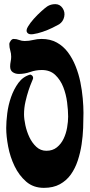

<svg xmlns="http://www.w3.org/2000/svg" viewBox="-20 -902 433 927"><path d="M46 -714Q60 -714 72.5 -709Q85 -704 99 -704Q120 -704 140 -709Q160 -714 181 -714Q223 -714 254.5 -696.5Q286 -679 308 -649.5Q330 -620 345 -582.5Q360 -545 368 -505.5Q376 -466 379.5 -427Q383 -388 383 -357Q383 -324 381.5 -284.5Q380 -245 374 -205Q368 -165 355.5 -127Q343 -89 322 -59.5Q301 -30 269 -12.5Q237 5 192 5Q141 5 106.5 -25Q72 -55 50.5 -99.5Q29 -144 19.5 -194Q10 -244 10 -284Q10 -314 15 -354.5Q20 -395 33.5 -433.5Q47 -472 69 -502Q91 -532 126 -542Q140 -538 140 -525Q140 -522 133 -506Q126 -490 118 -466Q110 -442 103 -411.5Q96 -381 96 -350Q96 -328 102.5 -297.5Q109 -267 122 -239.5Q135 -212 155.5 -193Q176 -174 204 -174Q234 -174 254.5 -190.5Q275 -207 287 -232Q299 -257 304 -286Q309 -315 309 -339Q309 -369 304 -408Q299 -447 285.5 -481.5Q272 -516 247 -540Q222 -564 182 -564Q153 -564 126 -554.5Q99 -545 71 -545Q54 -545 41.5 -553.5Q29 -562 29 -581Q29 -593 31.5 -605Q34 -617 34 -628Q34 -644 29.5 -658.5Q25 -673 25 -689Q25 -696 31.5 -705Q38 -714 46 -714ZM282 -863Q295 -844 290 -821Q285 -798 266 -785Q256 -779 233.5 -768Q211 -757 186 -748.5Q161 -740 139.5 -737Q118 -734 111 -745Q104 -755 115 -773.5Q126 -792 143.5 -811.5Q161 -831 180 -848Q199 -865 208 -871Q225 -882 247 -882Q269 -882 282 -863Z"/></svg>

Font: Reclame
Style: Regular
Weight: 400
Designer: Peter Wiegel
Foundry: Peter Wiegel
Version: Version 1.000